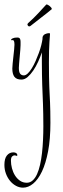

<svg xmlns="http://www.w3.org/2000/svg" viewBox="-44 -366 288 876"><path d="M-23.9 386.2Q-23.9 357.4 -12.5 343.3Q-1 329.1 17.1 329.1Q25.4 329.1 30.3 332.8Q35.2 336.4 35.2 341.8Q35.2 345.2 32.2 345.2Q30.3 345.2 28.1 344Q25.9 342.8 22 342.8Q16.6 342.8 11.2 347.9Q5.9 353 5.9 367.2Q5.9 383.8 10.5 401.6Q15.1 419.4 24.2 434.1Q33.2 448.7 46.9 458.3Q60.5 467.8 78.1 467.8Q93.3 467.8 105 457.3Q116.7 446.8 125 428.5Q133.3 410.2 138.9 385.3Q144.5 360.4 147.7 331.8Q150.9 303.2 152.3 272Q153.8 240.7 153.8 210Q153.8 179.7 153.3 155Q152.8 130.4 152.1 108.4Q151.4 86.4 150.4 65.7Q149.4 44.9 148.7 22.2Q147.9 -0.5 147.5 -26.6Q147 -52.7 147 -85V-127Q140.1 -106.4 130.1 -84.5Q120.1 -62.5 107.9 -44.4Q95.7 -26.4 82 -14.6Q68.4 -2.9 54.2 -2.9Q31.2 -2.9 21.7 -15.6Q12.2 -28.3 12.2 -53.2Q12.2 -60.5 13.7 -75.9Q15.1 -91.3 17.1 -108.2Q19 -125 20.5 -139.9Q22 -154.8 22 -162.1Q22 -183.1 14.2 -183.1Q13.2 -183.1 12.7 -182.9Q12.2 -182.6 11.2 -182.6Q10.3 -182.1 9.8 -182.1Q6.8 -182.1 6.8 -186Q6.8 -187.5 14.2 -191.2Q21.5 -194.8 35.2 -194.8Q41.5 -194.8 44.4 -192.4Q47.4 -189.9 48.6 -185.3Q49.8 -180.7 49.8 -174.3Q49.8 -168 49.8 -160.2Q49.8 -153.3 48.6 -138.4Q47.4 -123.5 45.9 -107.2Q44.4 -90.8 43.2 -76.4Q42 -62 42 -56.2Q42 -37.1 48.1 -29.5Q54.2 -22 64.9 -22Q73.2 -22 82.8 -31Q92.3 -40 101.3 -54.7Q110.4 -69.3 118.4 -87.6Q126.5 -106 133.3 -124.5Q140.1 -143.1 144.3 -159.9Q148.4 -176.8 149.9 -188V-189V-192.9Q149.9 -198.7 153.1 -203.1Q156.2 -207.5 160.9 -210Q165.5 -212.4 170.7 -213.6Q175.8 -214.8 180.2 -214.8Q183.1 -214.8 183.6 -212.9Q184.1 -210.9 184.1 -210Q184.1 -208.5 181.6 -174.8Q179.2 -141.1 179.2 -80.1Q179.2 -43 179.7 -16.8Q180.2 9.3 180.9 29.5Q181.6 49.8 182.6 66.7Q183.6 83.5 184.3 101.8Q185.1 120.1 185.5 142.1Q186 164.1 186 194.8Q186 268.6 175.5 324Q165 379.4 147.5 416.3Q129.9 453.1 107.4 471.7Q85 490.2 61 490.2Q44.4 490.2 29.1 481.9Q13.7 473.6 2 459.5Q-9.8 445.3 -16.8 426.5Q-23.9 407.7 -23.9 386.2ZM96.2 -248.5Q93.3 -245.6 89.4 -245.6Q86.4 -245.6 84.2 -248Q82 -250.5 81.1 -253.9Q81.1 -257.3 84.5 -260.7Q108.4 -281.7 129.9 -304.9Q151.4 -328.1 166.5 -344.7Q167.5 -345.7 168.5 -345.7Q170.9 -345.7 175 -343.5Q179.2 -341.3 183.1 -338.1Q187 -335 189.7 -331.3Q192.4 -327.6 192.4 -324.7Q192.4 -323.7 191.9 -323.7Q191.4 -323.7 190.4 -322.8Q168.9 -304.7 144.3 -286.1Q119.6 -267.6 96.2 -248.5Z"/></svg>

Font: Stalemate
Style: Regular
Weight: 400
Designer: Astigmatic (AOETI)
Foundry: Astigmatic (AOETI)
Version: Version 001.000